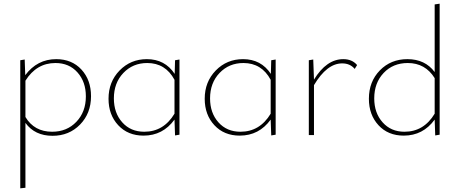

<svg xmlns="http://www.w3.org/2000/svg" viewBox="-20 -733 2496 1042"><path d="M285 -412Q370 -412 422 -355.5Q474 -299 474 -211Q474 -118 414.5 -57Q355 4 265 4Q169 4 118 -66V286L90 289V-406L114 -410L117 -325Q182 -412 285 -412ZM263 -18Q343 -18 394.5 -72Q446 -126 446 -210Q446 -289 400.5 -340Q355 -391 281 -391Q178 -391 118 -295V-98Q166 -18 263 -18Z M930 -406 954 -410V-2L930 2L927 -84Q864 3 759 3Q674 3 621.5 -53.5Q569 -110 569 -197Q569 -289 629 -350.5Q689 -412 777 -412Q875 -412 928 -332ZM763 -18Q868 -18 927 -116V-300Q878 -391 779 -391Q701 -391 649.5 -337Q598 -283 598 -199Q598 -120 643.5 -69Q689 -18 763 -18Z M1452 -406 1476 -410V-2L1452 2L1449 -84Q1386 3 1281 3Q1196 3 1143.5 -53.5Q1091 -110 1091 -197Q1091 -289 1151 -350.5Q1211 -412 1299 -412Q1397 -412 1450 -332ZM1285 -18Q1390 -18 1449 -116V-300Q1400 -391 1301 -391Q1223 -391 1171.5 -337Q1120 -283 1120 -199Q1120 -120 1165.5 -69Q1211 -18 1285 -18Z M1843 -412Q1891 -412 1918 -380L1905 -359Q1880 -389 1837 -389Q1754 -389 1684 -271V0H1656V-406L1680 -410L1684 -301Q1752 -412 1843 -412Z M2339 -709 2366 -713V-2L2342 2L2339 -84Q2276 3 2171 3Q2086 3 2034 -53.5Q1982 -110 1982 -197Q1982 -290 2041.5 -351Q2101 -412 2191 -412Q2287 -412 2339 -342ZM2175 -18Q2280 -18 2339 -116V-309Q2288 -391 2193 -391Q2113 -391 2062 -337Q2011 -283 2011 -199Q2011 -120 2056.5 -69Q2102 -18 2175 -18Z"/></svg>

Font: EauTestInfant Extralight
Style: Regular
Weight: 250
Designer: Christian Thalmann (Catharsis Fonts)
Version: Version 0.001;PS 000.001;hotconv 1.0.88;makeotf.lib2.5.64775